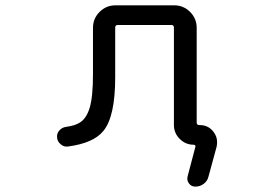

<svg xmlns="http://www.w3.org/2000/svg" viewBox="-20 -567 1040 725"><path d="M331.1 -287.1V-461.9Q331.1 -497.1 356 -522Q380.9 -546.9 416 -546.9H637.7Q672.9 -546.9 697.8 -522Q722.7 -497.1 722.7 -461.9V-104.5Q722.7 -94.7 732.4 -94.7H734.4Q766.6 -94.7 786.1 -69.3Q799.8 -51.8 799.8 -30.3Q799.8 -21.5 797.9 -12.7L767.6 98.6Q763.7 116.2 749.5 127Q735.4 137.7 717.8 137.7Q702.1 137.7 693.4 125.5Q684.6 113.3 688.5 98.6L717.8 -12.7Q718.8 -15.6 716.8 -18.1Q714.8 -20.5 710.9 -20.5Q680.7 -20.5 658.7 -42.5Q636.7 -64.5 636.7 -94.7V-462.9Q636.7 -472.7 627 -472.7H424.8Q415 -472.7 415 -462.9V-275.4Q415 -126 370.1 -72.3Q333 -26.4 236.3 -13.7Q220.7 -11.7 209 -22.5Q195.3 -33.2 195.3 -51.8Q195.3 -64.5 204.1 -74.2Q213.9 -85.9 229.5 -87.9Q263.7 -92.8 280.3 -103.5Q305.7 -118.2 318.4 -159.2Q331.1 -200.2 331.1 -287.1Z"/></svg>

Font: Rounded-X Mgen+ 1mn regular
Style: Regular
Weight: 400
Designer: [Source Han Sans]
Ryoko NISHIZUKA  (kana & ideographs); Paul D. Hunt (Latin, Greek & Cyrillic); Wenlong ZHANG  (bopomofo
Version: Version 1.059.20150602